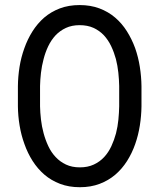

<svg xmlns="http://www.w3.org/2000/svg" viewBox="-20 -741 640 770"><path d="M547.4 -314.5V-395.5Q546.9 -433.6 540.8 -472.7Q534.7 -511.7 522 -547.9Q508.8 -584 489 -615.5Q469.2 -647 441.9 -670.4Q414.6 -693.8 378.9 -707.3Q343.3 -720.7 299.3 -720.7Q255.4 -720.7 220 -707.3Q184.6 -693.8 157.2 -670.4Q129.9 -646.5 110.1 -615Q90.3 -583.5 77.6 -547.4Q64.5 -511.2 58.3 -472.4Q52.2 -433.6 51.8 -395.5V-314.5Q52.2 -276.4 58.6 -237.8Q64.9 -199.2 78.1 -163.1Q90.8 -127 110.8 -95.5Q130.9 -64 158.2 -40.5Q185.5 -17.1 220.9 -3.7Q256.3 9.8 300.3 9.8Q344.2 9.8 379.6 -3.7Q415 -17.1 442.4 -40.5Q469.7 -64 489.5 -95.2Q509.3 -126.5 522 -162.6Q534.7 -198.7 540.8 -237.5Q546.9 -276.4 547.4 -314.5ZM458 -396.5V-314.5Q457.5 -289.1 454.8 -261.2Q452.1 -233.4 445.3 -206.5Q438 -179.2 426.5 -154.5Q415 -129.9 397.9 -111.3Q380.4 -92.3 356.2 -81.1Q332 -69.8 300.3 -69.8Q268.6 -69.8 244.6 -81.1Q220.7 -92.3 203.1 -111.3Q185.5 -129.9 173.8 -154.8Q162.1 -179.7 154.8 -207Q147.5 -233.9 144.3 -261.7Q141.1 -289.6 140.6 -314.5V-396.5Q141.1 -421.4 144.3 -449Q147.5 -476.6 154.8 -503.9Q161.6 -530.8 173.3 -555.4Q185.1 -580.1 202.6 -599.1Q220.2 -617.7 244.1 -628.9Q268.1 -640.1 299.3 -640.1Q331.1 -640.1 355 -629.2Q378.9 -618.2 396.5 -599.6Q414.1 -580.6 425.8 -555.9Q437.5 -531.2 444.8 -504.4Q451.7 -477.1 454.6 -449.5Q457.5 -421.9 458 -396.5Z"/></svg>

Font: Roboto Mono
Style: Regular
Weight: 400
Monospace: yes
Designer: Google
Version: Version 3.000